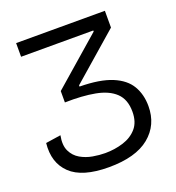

<svg xmlns="http://www.w3.org/2000/svg" viewBox="-124 -759 798 872"><g transform="rotate(-20 274.5 -323.0)"><path d="M255 14Q127 14 70.5 -40Q14 -94 24 -187L97 -198Q88 -152 102 -123Q116 -94 143 -78.5Q170 -63 201.5 -57.5Q233 -52 261 -52Q307 -52 348.5 -65Q390 -78 415.5 -107.5Q441 -137 441 -187Q441 -246 407.5 -278Q374 -310 312.5 -321.5Q251 -333 167 -331V-386L400 -589V-594H51V-660H480V-579L254 -382V-376Q352 -375 410 -351Q468 -327 493 -284.5Q518 -242 518 -186Q518 -95 451.5 -40.5Q385 14 255 14Z"/></g></svg>

Font: Bricolage Grotesque 96pt Light
Style: Regular
Weight: 300
Designer: Mathieu Triay
Foundry: Atelier Triay
Version: Version 1.001; ttfautohint (v1.8.4.7-5d5b);gftools[0.9.33.de